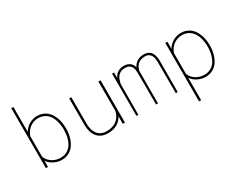

<svg xmlns="http://www.w3.org/2000/svg" viewBox="-105 -1313 2610 2080"><g transform="rotate(-30 1200.0 -273.5)"><path d="M514.2 -259.3Q513.7 -228.5 508.8 -196.5Q503.9 -164.6 493.7 -134.8Q483.4 -105 467 -78.6Q450.7 -52.2 427.5 -32.7Q404.3 -13.2 374.3 -1.7Q344.2 9.8 306.2 9.8Q282.2 9.8 257.8 3.9Q233.4 -2 210.7 -13.2Q188 -24.4 168.7 -40.8Q149.4 -57.1 135.7 -78.1V0H109.4V-750H135.7V-438.5Q148.9 -460.9 167.5 -479.5Q186 -498 208 -511Q230 -523.9 254.6 -531Q279.3 -538.1 305.2 -538.1Q343.8 -538.1 374.3 -526.9Q404.8 -515.6 427.7 -496.3Q450.7 -477.1 467 -450.7Q483.4 -424.3 493.9 -394.5Q504.4 -364.7 509 -332.8Q513.7 -300.8 514.2 -269.5ZM486.8 -269.5Q486.3 -296.4 482.4 -325Q478.5 -353.5 470 -380.4Q461.4 -407.2 447.8 -431.2Q434.1 -455.1 413.8 -472.9Q393.6 -490.7 366.9 -501.2Q340.3 -511.7 305.7 -511.7Q276.4 -511.7 249.5 -502.4Q222.7 -493.2 200.4 -476.1Q178.2 -459 161.4 -435.3Q144.5 -411.6 135.7 -383.3V-127.4Q145 -100.6 163.3 -79.8Q181.6 -59.1 204.6 -44.9Q227.5 -30.8 253.9 -23.7Q280.3 -16.6 306.6 -16.6Q340.8 -16.6 367.7 -27.1Q394.5 -37.6 414.3 -55.7Q434.1 -73.7 448 -97.7Q461.9 -121.6 470.5 -148.4Q479 -175.3 482.7 -203.6Q486.3 -231.9 486.8 -259.3Z M1070.8 0 1071.3 -94.2Q1045.9 -45.4 998.8 -17.8Q951.7 9.8 883.8 9.8Q837.9 9.8 804.4 -5.9Q771 -21.5 749.3 -48.6Q727.5 -75.7 716.8 -112.8Q706.1 -149.9 705.6 -192.9V-528.3H731.9V-191.9Q732.4 -155.3 741.2 -123.5Q750 -91.8 768.3 -67.9Q786.6 -43.9 814.9 -30.3Q843.3 -16.6 882.8 -16.6Q920.9 -16.6 952.6 -26.6Q984.4 -36.6 1008.5 -55.4Q1032.7 -74.2 1048.6 -101.3Q1064.5 -128.4 1071.3 -162.6L1070.8 -528.3H1098.1V0Z M1266.1 -528.3 1267.1 -459Q1282.2 -493.2 1312.3 -515.1Q1342.3 -537.1 1392.1 -538.1Q1418.5 -538.1 1437.7 -531.5Q1457 -524.9 1470.7 -513.7Q1484.4 -502.4 1492.7 -487.5Q1501 -472.7 1505.4 -456.5Q1513.2 -472.7 1525.4 -487.3Q1537.6 -502 1554.4 -513.2Q1571.3 -524.4 1592.3 -531.2Q1613.3 -538.1 1638.7 -538.1Q1664.6 -538.1 1683.8 -531.5Q1703.1 -524.9 1716.3 -513.7Q1729.5 -502.4 1737.8 -487.5Q1746.1 -472.7 1751 -456.3Q1755.9 -439.9 1757.6 -422.9Q1759.3 -405.8 1759.3 -390.6L1758.3 0H1734.4L1733.4 -390.6Q1733.4 -407.7 1730.7 -429.2Q1728 -450.7 1718.3 -469.5Q1708.5 -488.3 1689.5 -500.7Q1670.4 -513.2 1637.7 -512.2Q1605.5 -511.2 1583.7 -501.5Q1562 -491.7 1547.9 -476.6Q1533.7 -461.4 1525.6 -443.4Q1517.6 -425.3 1512.2 -408.2Q1512.2 -405.8 1512.5 -404.1Q1512.7 -402.3 1512.7 -400.4L1511.7 0H1487.8L1486.8 -400.4Q1486.3 -417.5 1483.4 -437.3Q1480.5 -457 1470.5 -473.9Q1460.4 -490.7 1441.7 -501.7Q1422.9 -512.7 1391.1 -512.2Q1356.9 -511.2 1335.2 -499.5Q1313.5 -487.8 1299.8 -469.5Q1286.1 -451.2 1279.1 -428.7Q1272 -406.2 1267.1 -384.8L1266.1 0H1242.2V-528.3Z M2312.5 -259.3Q2312.5 -228.5 2307.4 -196.5Q2302.2 -164.6 2292 -134.8Q2281.7 -105 2265.4 -78.6Q2249 -52.2 2226.1 -32.7Q2203.1 -13.2 2172.9 -1.7Q2142.6 9.8 2104.5 9.8Q2080.6 9.8 2056.2 3.9Q2031.7 -2 2009.3 -12.9Q1986.8 -23.9 1967.3 -40Q1947.8 -56.2 1934.1 -77.1V203.1H1907.7V-528.3H1934.1V-440.4Q1947.3 -462.9 1966.1 -481Q1984.9 -499 2006.8 -511.7Q2028.8 -524.4 2053.5 -531.2Q2078.1 -538.1 2103.5 -538.1Q2142.1 -538.1 2172.6 -526.9Q2203.1 -515.6 2226.1 -496.3Q2249 -477.1 2265.4 -450.7Q2281.7 -424.3 2292.2 -394.5Q2302.7 -364.7 2307.4 -332.8Q2312 -300.8 2312.5 -269.5ZM2285.6 -269.5Q2285.6 -296.9 2281.5 -325.4Q2277.3 -354 2268.8 -380.9Q2260.3 -407.7 2246.3 -431.4Q2232.4 -455.1 2212.4 -472.9Q2192.4 -490.7 2165.5 -501.2Q2138.7 -511.7 2104 -511.7Q2075.2 -511.7 2048.6 -502.7Q2022 -493.7 1999.5 -477.1Q1977.1 -460.4 1960.2 -437.3Q1943.4 -414.1 1934.1 -385.7V-125Q1943.8 -98.6 1962.2 -78.4Q1980.5 -58.1 2003.4 -44.4Q2026.4 -30.8 2052.7 -23.7Q2079.1 -16.6 2105 -16.6Q2139.2 -16.6 2166 -27.1Q2192.9 -37.6 2212.9 -55.7Q2232.9 -73.7 2246.6 -97.7Q2260.3 -121.6 2268.8 -148.4Q2277.3 -175.3 2281.2 -203.6Q2285.2 -231.9 2285.6 -259.3Z"/></g></svg>

Font: TypoPRO Roboto Mono
Style: Regular
Weight: 250
Designer: Google
Version: Version 2.000986; 2015; ttfautohint (v1.3)